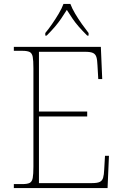

<svg xmlns="http://www.w3.org/2000/svg" viewBox="-20 -951 625 971"><path d="M50 0V-20H93Q118 -20 130 -26Q142 -32 145.5 -51Q149 -70 149 -108V-606Q149 -645 145.5 -663.5Q142 -682 130 -688Q118 -694 93 -694H50V-714H490L497 -551H477L473 -620Q472 -648 467.5 -662.5Q463 -677 450.5 -683Q438 -689 412 -689H177V-387H421V-362H177V-25H446Q472 -25 484.5 -31Q497 -37 501.5 -52Q506 -67 507 -94L511 -163H531L524 0ZM209 -784Q225 -803 243 -829Q261 -855 277 -882Q293 -909 301 -931H336Q344 -909 360 -882Q376 -855 394.5 -829Q413 -803 428 -784V-771H421Q396 -796 378.5 -816Q361 -836 347 -856.5Q333 -877 318 -901Q303 -877 289 -856.5Q275 -836 258 -816Q241 -796 216 -771H209Z"/></svg>

Font: Noto Serif Khmer Thin
Style: Regular
Weight: 250
Version: Version 2.003